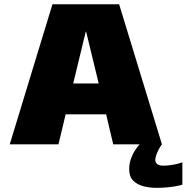

<svg xmlns="http://www.w3.org/2000/svg" viewBox="-20 -696 900 926"><path d="M27 0H262L296.5 -144.5H492L526 0H761L554.5 -675.5H233ZM333 -293.5 393.5 -543H395.5L456 -293.5ZM735 210Q764 210 790.2 207.2Q816.5 204.5 835.2 200.8Q854 197 859.5 195V87Q853.5 89.5 838.2 93.5Q823 97.5 804.2 100.2Q785.5 103 768.5 103Q747.5 103 738.2 95.2Q729 87.5 729 75.5Q729 65 734 50.8Q739 36.5 746.8 22.2Q754.5 8 761 0H653.5Q644 10 632 28Q620 46 611.5 69.5Q603 93 603 120Q603 155.5 622.2 175Q641.5 194.5 671.8 202.2Q702 210 735 210Z"/></svg>

Font: Anybody Thin Black
Style: Regular
Weight: 900
Version: Version 1.113;gftools[0.9.25]